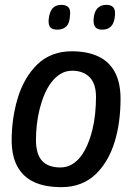

<svg xmlns="http://www.w3.org/2000/svg" viewBox="-20 -760 560 790"><path d="M233 10Q165 10 120 -11Q75 -32 51.5 -75Q28 -118 28 -184Q28 -229 34.5 -273Q41 -317 53.5 -358Q66 -399 86 -433.5Q106 -468 133 -494.5Q160 -521 196 -535Q232 -549 275 -549Q339 -549 384 -528Q429 -507 452.5 -463.5Q476 -420 476 -353Q476 -306 470 -261Q464 -216 451.5 -175.5Q439 -135 419 -101Q399 -67 372.5 -42Q346 -17 311 -3.5Q276 10 233 10ZM228 -71Q254 -71 275 -83Q296 -95 312 -116Q328 -137 340 -165Q352 -193 360 -225.5Q368 -258 371.5 -292.5Q375 -327 375 -361Q375 -416 348.5 -442.5Q322 -469 277 -469Q251 -469 230 -456.5Q209 -444 192 -422Q175 -400 163 -371.5Q151 -343 143 -311Q135 -279 131.5 -246.5Q128 -214 128 -184Q128 -125 153.5 -98Q179 -71 228 -71ZM401 -638Q382 -638 373 -647.5Q364 -657 365 -680Q367 -711 380.5 -725.5Q394 -740 418 -740Q437 -740 446 -730Q455 -720 453 -697Q451 -667 438 -652.5Q425 -638 401 -638ZM216 -638Q196 -638 187.5 -647Q179 -656 180 -678Q183 -710 195.5 -725Q208 -740 233 -740Q252 -740 261.5 -730Q271 -720 268 -697Q267 -666 253.5 -652Q240 -638 216 -638Z"/></svg>

Font: Georama ExtraCondensed Thin Medium
Style: Italic
Weight: 500
Italic angle: -9°
Version: Version 1.001